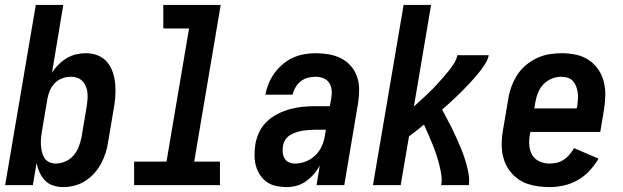

<svg xmlns="http://www.w3.org/2000/svg" viewBox="-20 -755 2540 783"><path d="M238 8Q217 8 197 1.5Q177 -5 163.5 -19Q150 -33 141.5 -51.5Q133 -70 129 -90L114 0H1L126 -735H238L192 -458Q203 -476 218.5 -491.5Q234 -507 252.5 -518Q271 -529 291 -533.5Q311 -538 331 -538Q357 -538 380 -528.5Q403 -519 418 -500.5Q433 -482 440.5 -458.5Q448 -435 450 -410Q452 -385 450 -359Q448 -333 443 -307L421 -177Q418 -154 411 -132Q404 -110 392.5 -88.5Q381 -67 364.5 -48.5Q348 -30 327.5 -17Q307 -4 284 2Q261 8 238 8ZM207 -88Q227 -88 246.5 -96.5Q266 -105 279.5 -120.5Q293 -136 300.5 -155Q308 -174 312 -193L334 -323Q336 -337 337 -350.5Q338 -364 336.5 -377.5Q335 -391 330 -403Q325 -415 316.5 -424Q308 -433 295.5 -437.5Q283 -442 269 -442Q251 -442 233.5 -435.5Q216 -429 203 -415.5Q190 -402 183 -385Q176 -368 173 -350L151 -220Q149 -206 147.5 -191.5Q146 -177 147 -163Q148 -149 151 -135.5Q154 -122 161 -111Q168 -100 180.5 -94Q193 -88 207 -88Z M527 0V-96H659L751 -639H646V-735H880L772 -96H877V0Z M1149 8Q1128 8 1106.5 3.5Q1085 -1 1068.5 -12.5Q1052 -24 1040.5 -41.5Q1029 -59 1023.5 -79Q1018 -99 1018 -121Q1018 -143 1021 -164Q1025 -190 1036.5 -215Q1048 -240 1068 -259Q1088 -278 1112.5 -290.5Q1137 -303 1163 -310Q1189 -317 1214.5 -319.5Q1240 -322 1266 -322H1325L1331 -355Q1334 -371 1332.5 -387.5Q1331 -404 1322.5 -417Q1314 -430 1299 -436Q1284 -442 1267 -442Q1252 -442 1236 -438Q1220 -434 1207 -424Q1194 -414 1185.5 -399.5Q1177 -385 1173 -369H1062Q1067 -393 1076 -415Q1085 -437 1099.5 -457Q1114 -477 1133.5 -493.5Q1153 -510 1175.5 -520Q1198 -530 1221 -534Q1244 -538 1267 -538Q1294 -538 1320.5 -533.5Q1347 -529 1370 -517.5Q1393 -506 1410 -487Q1427 -468 1435.5 -444Q1444 -420 1444.5 -393Q1445 -366 1441 -339L1384 0H1271L1284 -80Q1274 -61 1259.5 -44.5Q1245 -28 1227.5 -15.5Q1210 -3 1189.5 2.5Q1169 8 1149 8ZM1183 -88Q1205 -88 1227 -96.5Q1249 -105 1266 -121.5Q1283 -138 1292.5 -159.5Q1302 -181 1305 -203L1309 -226H1266Q1253 -226 1240 -225Q1227 -224 1214 -222Q1201 -220 1188 -215.5Q1175 -211 1163 -204Q1151 -197 1143.5 -185Q1136 -173 1134 -160Q1132 -147 1133 -134Q1134 -121 1140 -110Q1146 -99 1157.5 -93.5Q1169 -88 1183 -88Z M1501 0 1626 -735H1738L1668 -321Q1681 -333 1694 -344.5Q1707 -356 1719.5 -368Q1732 -380 1744.5 -392.5Q1757 -405 1768.5 -418Q1780 -431 1791.5 -444Q1803 -457 1813.5 -470.5Q1824 -484 1833 -499Q1842 -514 1845 -530H1973Q1970 -513 1960 -497Q1950 -481 1939 -466.5Q1928 -452 1915.5 -438Q1903 -424 1890.5 -410.5Q1878 -397 1864.5 -383.5Q1851 -370 1837.5 -357.5Q1824 -345 1810.5 -332.5Q1797 -320 1783 -308Q1792 -290 1802 -272Q1812 -254 1821 -236Q1830 -218 1838.5 -199Q1847 -180 1855 -161.5Q1863 -143 1870 -123.5Q1877 -104 1882.5 -84Q1888 -64 1891.5 -42.5Q1895 -21 1892 0H1779Q1783 -22 1779.5 -44Q1776 -66 1770.5 -87Q1765 -108 1758 -128.5Q1751 -149 1743 -168.5Q1735 -188 1726.5 -207.5Q1718 -227 1709 -247Q1694 -234 1678.5 -222Q1663 -210 1648 -199L1614 0Z M2221 8Q2198 8 2175.5 5Q2153 2 2132 -5Q2111 -12 2093.5 -24.5Q2076 -37 2062.5 -53.5Q2049 -70 2040.5 -90Q2032 -110 2028.5 -132Q2025 -154 2026 -177Q2027 -200 2031 -223L2053 -353Q2057 -378 2066 -402.5Q2075 -427 2089.5 -449.5Q2104 -472 2125 -489.5Q2146 -507 2170.5 -518.5Q2195 -530 2220.5 -534Q2246 -538 2271 -538Q2300 -538 2328.5 -532Q2357 -526 2380 -511Q2403 -496 2419 -473Q2435 -450 2442 -423Q2449 -396 2448.5 -366.5Q2448 -337 2443 -307L2428 -217H2143L2141 -207Q2137 -185 2138.5 -163Q2140 -141 2150 -123.5Q2160 -106 2179.5 -97Q2199 -88 2221 -88Q2236 -88 2251 -91.5Q2266 -95 2279 -103.5Q2292 -112 2302.5 -124.5Q2313 -137 2321 -151L2421 -108Q2405 -81 2383.5 -58Q2362 -35 2335 -20Q2308 -5 2279 1.5Q2250 8 2221 8ZM2159 -313H2332L2334 -323Q2336 -337 2337 -350.5Q2338 -364 2336 -377.5Q2334 -391 2329.5 -403Q2325 -415 2316.5 -424.5Q2308 -434 2295 -438Q2282 -442 2269 -442Q2249 -442 2229.5 -434Q2210 -426 2195.5 -410.5Q2181 -395 2173.5 -375.5Q2166 -356 2163 -337Z"/></svg>

Font: iosevka_custom_sans_ss08
Style: Bold Italic
Weight: 700
Italic angle: -10°
Designer: Belleve Invis
Foundry: Belleve Invis
Version: Version 10.3.0; ttfautohint (v1.8.3)